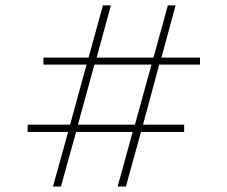

<svg xmlns="http://www.w3.org/2000/svg" viewBox="-20 -678 835 706"><path d="M537.1 -440.4 476.1 -219.7H266.6L327.1 -440.4ZM204.1 7.8 259.8 -192.9H467.8L412.6 7.8H442.9L498.5 -192.9H657.2V-219.7H505.9L565.4 -440.4H715.3V-466.3H573.7L625.5 -658.2H597.2L544.4 -466.3H335.4L387.7 -658.2H358.4L305.7 -466.3H139.6V-440.4H298.3L237.8 -219.7H81.5V-192.9H230.5L174.8 7.8Z"/></svg>

Font: Estedad VF
Style: Regular
Weight: 100
Designer: Amin Abedi
Version: Version 7.3